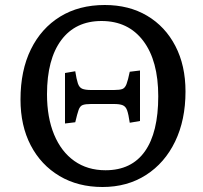

<svg xmlns="http://www.w3.org/2000/svg" viewBox="-20 -734 812 768"><path d="M390 14Q292 14 218 -30Q144 -74 103 -152.5Q62 -231 62 -336Q62 -452 103.5 -536.5Q145 -621 220.5 -667.5Q296 -714 399 -714Q496 -714 568.5 -671Q641 -628 681.5 -550Q722 -472 722 -368Q722 -254 680.5 -168Q639 -82 564 -34Q489 14 390 14ZM402 -53Q506 -53 559.5 -128.5Q613 -204 613 -349Q613 -491 553 -570.5Q493 -650 386 -650Q282 -650 225 -573.5Q168 -497 168 -357Q168 -264 196.5 -195.5Q225 -127 277.5 -90Q330 -53 402 -53ZM240 -240V-442L281 -449Q286 -417 291.5 -400.5Q297 -384 309 -379Q321 -374 344 -374H436Q459 -374 469.5 -378Q480 -382 486 -397.5Q492 -413 499 -447L540 -452V-250L499 -243Q494 -277 488.5 -292.5Q483 -308 471 -313Q459 -318 436 -318H344Q322 -318 311 -314Q300 -310 294.5 -294.5Q289 -279 281 -245Z"/></svg>

Font: Text Regular
Style: Regular
Weight: 400
Designer: Latin by Veronika Burian and Jose Scaglione. Greek by Irene Vlachou. Cyrillic by Vera Evstafieva.
Foundry: TypeTogether
Version: Version 3.002